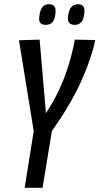

<svg xmlns="http://www.w3.org/2000/svg" viewBox="-20 -891 472 911"><path d="M97 0 140 -269 70 -700 168 -703 198 -354Q248 -430 278.5 -506Q309 -582 328 -667Q332 -684 335 -703L432 -701Q430 -691 427.5 -681.5Q425 -672 423 -662Q392 -555 344 -461Q296 -367 226 -269L182 0ZM334 -773Q318 -773 309 -782Q300 -791 303 -816Q307 -845 319 -858Q331 -871 350 -871Q367 -871 375 -861.5Q383 -852 380 -826Q376 -797 364.5 -785Q353 -773 334 -773ZM197 -773Q180 -773 171.5 -782Q163 -791 167 -815Q173 -871 212 -871Q229 -871 237.5 -861.5Q246 -852 243 -826Q240 -797 228 -785Q216 -773 197 -773Z"/></svg>

Font: Georama Condensed Medium
Style: Italic
Weight: 500
Width: 3
Italic angle: -9°
Designer: Jean-Baptiste Levee
Foundry: Production Type
Version: Version 1.000